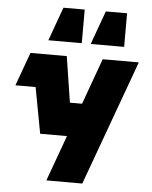

<svg xmlns="http://www.w3.org/2000/svg" viewBox="-62 -1018 849 1070"><g transform="rotate(5 362.0 -483.5)"><path d="M88 -700H291L331 -443H399L492 -700H694L439 0H238L331 -256H181L133 -513H20ZM486 -967H605V-779H418ZM249 -967H368V-779H181Z"/></g></svg>

Font: Clickuper
Style: Bold
Weight: 700
Designer: Denis Ignatov
Foundry: Denis Ignatov
Version: Version 1.10 April 16, 2021